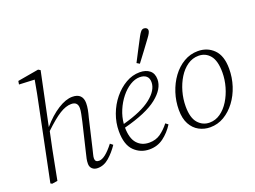

<svg xmlns="http://www.w3.org/2000/svg" viewBox="-113 -1016 1707 1285"><g transform="rotate(-20 740.0 -374.0)"><path d="M66 6 55 0 158 -503Q168 -550 177 -596Q186 -642 194 -689L84 -694L88 -718L238 -744L253 -735L174 -358Q230 -423 287 -459Q344 -495 390 -495Q427 -495 445.5 -476.5Q464 -458 464 -424Q464 -402 459.5 -378Q455 -354 447 -325L399 -120Q395 -102 390.5 -85.5Q386 -69 386 -57Q386 -31 414 -31Q456 -31 520 -114L539 -99Q508 -53 470.5 -20.5Q433 12 389 12Q365 12 350.5 -1.5Q336 -15 336 -37Q336 -56 339.5 -72.5Q343 -89 349 -113L397 -314Q403 -342 408 -365.5Q413 -389 413 -406Q413 -452 367 -452Q329 -452 284 -424Q239 -396 171 -331L146 -212Q136 -160 125.5 -106.5Q115 -53 105 0Z M859 -464Q825 -464 790 -442.5Q755 -421 725.5 -384Q696 -347 676.5 -301Q657 -255 653 -206Q790 -243 856.5 -296Q923 -349 923 -406Q923 -435 906 -449.5Q889 -464 859 -464ZM758 13Q694 13 649.5 -31Q605 -75 605 -171Q605 -232 626.5 -290Q648 -348 685.5 -394Q723 -440 770.5 -467.5Q818 -495 870 -495Q914 -495 940.5 -473.5Q967 -452 967 -410Q967 -343 891 -282.5Q815 -222 652 -180Q653 -103 685.5 -66.5Q718 -30 772 -30Q819 -30 853 -54.5Q887 -79 915 -115L933 -101Q902 -52 858.5 -19.5Q815 13 758 13ZM872 -560Q892 -599 914.5 -642Q937 -685 956 -721Q967 -741 976 -751Q985 -761 997 -761Q1008 -761 1015.5 -755Q1023 -749 1023 -738Q1023 -723 998 -690Q976 -659 947 -621Q918 -583 892 -548Z M1190 13Q1148 13 1111.5 -6.5Q1075 -26 1053 -66Q1031 -106 1031 -168Q1031 -230 1050 -288.5Q1069 -347 1103 -393.5Q1137 -440 1183.5 -467.5Q1230 -495 1284 -495Q1352 -495 1397 -450Q1442 -405 1442 -313Q1442 -250 1423 -191.5Q1404 -133 1369.5 -87Q1335 -41 1289.5 -14Q1244 13 1190 13ZM1197 -18Q1239 -18 1274.5 -43Q1310 -68 1336 -110Q1362 -152 1376.5 -203Q1391 -254 1391 -305Q1391 -388 1359.5 -426Q1328 -464 1278 -464Q1235 -464 1199 -439Q1163 -414 1137 -372Q1111 -330 1096.5 -278.5Q1082 -227 1082 -174Q1082 -93 1115 -55.5Q1148 -18 1197 -18Z"/></g></svg>

Font: Source Serif 4 SmText Light
Style: Italic
Weight: 300
Italic angle: -12°
Designer: Frank Grießhammer
Foundry: Adobe
Version: Version 4.005;hotconv 1.1.0;makeotfexe 2.6.0